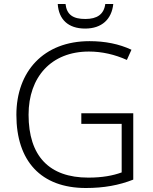

<svg xmlns="http://www.w3.org/2000/svg" viewBox="-20 -931 764 961"><path d="M547 -911H507C500 -859 466 -836 407 -836C346 -836 314 -857 308 -911H269C274 -834 321 -788 406 -788C490 -788 539 -835 547 -911ZM387 -364V-311H589V-68C545 -52 492 -42 422 -42C226 -42 123 -150 123 -357C123 -545 236 -673 425 -673C491 -673 555 -658 615 -631L638 -682C576 -711 506 -725 428 -725C198 -725 62 -573 62 -356C62 -126 184 10 410 10C500 10 576 -4 647 -32V-364Z"/></svg>

Font: Noto Sans Gurmukhi Light
Style: Regular
Weight: 300
Designer: Jelle Bosma - Monotype Design Team
Foundry: Monotype Imaging Inc.
Version: Version 2.004